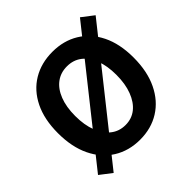

<svg xmlns="http://www.w3.org/2000/svg" viewBox="-208 -963 1186 1186"><g transform="rotate(-45 385.0 -370.5)"><path d="M125.7 43.1 48.4 -16.3 658.4 -784.1 735.9 -724.5ZM387 13.8Q289.3 13.8 214.5 -32.8Q139.7 -79.4 97.8 -166.4Q55.9 -253.3 55.9 -373.6Q55.9 -494 97.8 -579.1Q139.7 -664.2 214.5 -709Q289.3 -753.8 387 -753.8Q484.7 -753.8 559 -708.6Q633.3 -663.4 675.2 -578.7Q717.1 -494 717.1 -373.6Q717.1 -253.3 675.2 -166.4Q633.3 -79.4 559 -32.8Q484.7 13.8 387 13.8ZM387 -114Q442.1 -114 482 -146Q521.8 -178 544 -236.3Q566.3 -294.5 566.3 -373.6Q566.3 -452.6 544 -509.5Q521.8 -566.4 482 -596.6Q442.1 -626.8 387 -626.8Q332 -626.8 291.6 -596.6Q251.1 -566.4 228.8 -509.5Q206.4 -452.6 206.4 -373.6Q206.4 -294.5 228.8 -236.3Q251.1 -178 291.6 -146Q332 -114 387 -114Z"/></g></svg>

Font: Noto Sans SC Thin
Style: Regular
Weight: 100
Designer: Ryoko NISHIZUKA 西塚涼子 (kana, bopomofo & ideographs); Paul D. Hunt (Latin, Greek & Cyrillic); Sandoll Communications 산돌커뮤니
Foundry: Adobe
Version: Version 2.004-H2;hotconv 1.0.118;makeotfexe 2.5.65603